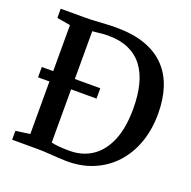

<svg xmlns="http://www.w3.org/2000/svg" viewBox="-133 -881 1017 1021"><g transform="rotate(20 376.0 -371.0)"><path d="M341.5 8Q322.5 7.5 301.8 6.2Q281 5 259.5 3.5Q238 2 217.8 1Q197.5 0 179.5 0H38V-50.5L118.5 -61.5V-678L42.5 -691V-743H178Q209 -743 238 -744.8Q267 -746.5 295.8 -748.2Q324.5 -750 355 -750Q450.5 -750 519.5 -725.2Q588.5 -700.5 633 -654Q677.5 -607.5 699 -542.2Q720.5 -477 720.5 -395.5Q720.5 -305 693.8 -230.2Q667 -155.5 617 -101.5Q567 -47.5 497.2 -18.8Q427.5 10 341.5 8ZM349 -49Q419.5 -50 473 -86.2Q526.5 -122.5 556.8 -194.5Q587 -266.5 587 -375Q587 -451 571.8 -510.5Q556.5 -570 525 -611Q493.5 -652 445.2 -673.5Q397 -695 331 -695Q311.5 -695 294.8 -693.5Q278 -692 264.5 -690.2Q251 -688.5 241 -688V-58Q258.5 -54 276.2 -52Q294 -50 312 -49.5Q330 -49 349 -49ZM54 -359V-417.5H385V-359Z"/></g></svg>

Font: Merriweather 28pt SemiBold
Style: Regular
Weight: 600
Version: Version 2.100